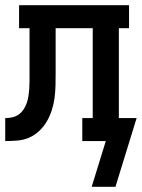

<svg xmlns="http://www.w3.org/2000/svg" viewBox="-20 -540 543 735"><path d="M422 175H331L385 0H295V-88H335V-432H193V-261Q193 -238 192.5 -214Q192 -190 189 -166.5Q186 -143 179 -120.5Q172 -98 160.5 -77.5Q149 -57 131.5 -40Q114 -23 92.5 -13.5Q71 -4 47.5 -2Q24 0 0 0V-88Q14 -88 27.5 -91Q41 -94 52 -102Q63 -110 70.5 -121.5Q78 -133 82.5 -146Q87 -159 89 -172.5Q91 -186 92 -200Q93 -214 93 -227.5Q93 -241 93 -255V-432H53V-520H474V-432H435V-88H503Z"/></svg>

Font: Iosevka Curly Slab Semibold
Style: Regular
Weight: 600
Monospace: yes
Designer: Belleve Invis
Foundry: Belleve Invis
Version: Version 22.1.2; ttfautohint (v1.8.4)